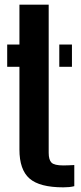

<svg xmlns="http://www.w3.org/2000/svg" viewBox="-20 -790 347 819"><path d="M10.7 -505.1V-600H62.9V-770H187.7V-138.2Q187.7 -108.5 199.6 -96.4Q211.5 -84.3 250.4 -84.3Q262.6 -84.3 273.2 -84.9Q283.7 -85.5 296.9 -86V4.1Q286.7 6.8 274.8 8Q262.9 9.1 250 9.1Q148.9 9.1 105.9 -28.5Q62.9 -66.1 62.9 -152V-505.1ZM232.9 -505.1V-600H286.9V-505.1Z"/></svg>

Font: Big Shoulders Stencil Thin
Style: Regular
Weight: 100
Designer: Patric King
Foundry: XO Type Co
Version: Version 2.001